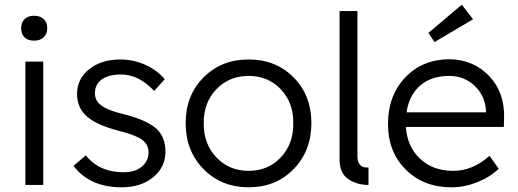

<svg xmlns="http://www.w3.org/2000/svg" viewBox="-20 -787 2203 817"><path d="M88 0V-525H164V0ZM70 -667Q70 -691 84.5 -705.5Q99 -720 125 -720Q151 -720 166 -706Q181 -692 181 -667Q181 -643 166 -628.5Q151 -614 125 -614Q99 -614 84.5 -628Q70 -642 70 -667Z M498 10Q362 10 293 -81L345 -126Q403 -54 505 -54Q555 -54 583.5 -78Q612 -102 612 -139Q612 -172 585 -192Q561 -211 487 -230Q381 -257 341 -300Q308 -334 308 -388Q308 -452 360 -493Q412 -534 492 -534Q547 -534 597.5 -511.5Q648 -489 681 -450L636 -400Q571 -470 495 -470Q442 -470 413 -449Q384 -428 384 -390Q384 -359 409 -340Q435 -318 511 -300Q601 -277 645 -240Q684 -204 684 -142Q684 -75 631.5 -32.5Q579 10 498 10Z M1229.5 -67.5Q1154 10 1038 10Q922 10 846 -67.5Q770 -145 770 -263Q770 -381 846 -457.5Q922 -534 1038 -534Q1154 -534 1229.5 -457.5Q1305 -381 1305 -263Q1305 -145 1229.5 -67.5ZM847 -263Q846 -175 900.5 -117.5Q955 -60 1038 -60Q1121 -60 1175 -117.5Q1229 -175 1228 -263Q1229 -350 1175 -407Q1121 -464 1038 -464Q955 -464 900.5 -407Q846 -350 847 -263Z M1425 -107V-740H1501V-121Q1501 -100 1509.5 -89Q1518 -78 1526.5 -76Q1535 -74 1548 -74V0Q1499 0 1462 -25Q1425 -50 1425 -107Z M1901 10Q1782 10 1706.5 -65.5Q1631 -141 1631 -259Q1631 -380 1704 -457Q1777 -534 1891 -535Q1994 -534 2061 -464Q2128 -394 2125 -285L2124 -247H1707Q1713 -162 1768 -111Q1823 -60 1908 -60Q1992 -60 2063 -124L2102 -69Q2065 -33 2010.5 -11.5Q1956 10 1901 10ZM1710 -309H2048V-316Q2044 -380 1999.5 -422Q1955 -464 1892 -464Q1816 -464 1768.5 -423.5Q1721 -383 1710 -309ZM1803 -647 1945 -767 1993 -705 1829 -608Z"/></svg>

Font: Easer Grotesk Light
Style: Regular
Weight: 300
Designer: Boardeaser, Bonnie Shaver-Troup, Thomas Jockin
Foundry: Lexend
Version: Version 1.008;Glyphs 3.1.2 (3151)